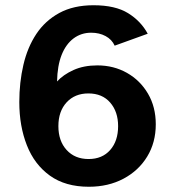

<svg xmlns="http://www.w3.org/2000/svg" viewBox="-20 -700 666 732"><path d="M318.6 12Q229.1 12 170.2 -30.4Q111.3 -72.7 82.5 -146Q53.6 -219.2 53.6 -310.8Q53.6 -385.9 69.2 -452.7Q84.7 -519.5 118.4 -570.4Q152.2 -621.2 206.2 -650.6Q260.3 -680 336.6 -680Q419.5 -680 468.3 -649.8Q517.2 -619.6 543.2 -571.4L417.2 -525.9Q406.6 -549.4 382.6 -562.4Q358.6 -575.3 327.6 -575.3Q289.6 -575.3 260.4 -553.5Q231.2 -531.6 214.9 -490.5Q198.7 -449.3 197.5 -389.4Q221.3 -415.4 260.2 -433Q299.2 -450.7 351.4 -450.7Q413.6 -450.7 464.1 -422.1Q514.6 -393.5 544.2 -342.9Q573.9 -292.3 573.9 -226.1Q573.9 -156.8 541.2 -103.1Q508.6 -49.4 450.8 -18.7Q393 12 318.6 12ZM317.7 -93.7Q369.9 -93.7 400.1 -128.2Q430.3 -162.6 430.3 -219.1Q430.3 -274.1 400.1 -308.9Q369.9 -343.8 316.9 -343.8Q265.4 -343.8 234 -309.8Q202.6 -275.7 202.6 -219.1Q202.6 -162.6 234 -128.2Q265.4 -93.7 317.7 -93.7Z"/></svg>

Font: Atkinson Hyperlegible Next
Style: Regular
Weight: 400
Designer: Elliott Scott, Megan Eiswerth, Linus Boman, Theodore Petrosky, Letters from Sweden
Foundry: Applied Design Works, Letters from Sweden
Version: Version 2.001